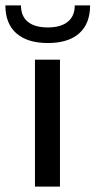

<svg xmlns="http://www.w3.org/2000/svg" viewBox="-62 -694 355 714"><path d="M161 -472V0H68V-472ZM116 -534Q40 -534 -1 -570Q-42 -606 -42 -674H16Q16 -634 41.5 -613Q67 -592 116 -592Q164 -592 190 -613Q216 -634 216 -674H273Q273 -606 232.5 -570Q192 -534 116 -534Z"/></svg>

Font: Madhuban
Style: Regular
Weight: 400
Designer: jaikishan Patel
Foundry: MagicType
Version: Version 1.000